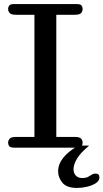

<svg xmlns="http://www.w3.org/2000/svg" viewBox="-20 -729 511 948"><path d="M50 0Q31 0 25.5 -7.5Q20 -15 20 -24Q20 -35 27.5 -44Q35 -53 60 -53H150V-656H60Q35 -656 27.5 -665Q20 -674 20 -685Q20 -694 25.5 -701.5Q31 -709 50 -709H358Q378 -709 383 -701.5Q388 -694 388 -685Q388 -674 381 -665Q374 -656 348 -656H258V-53H348Q374 -53 381 -44Q388 -35 388 -24Q388 -15 383 -7.5Q378 0 358 0ZM420 -10Q377 26 360 54.5Q343 83 343 107Q343 126 354.5 138Q366 150 385 150Q404 150 414.5 144.5Q425 139 433 133.5Q441 128 452 128Q471 128 471 147Q471 164 453 175.5Q435 187 409.5 193Q384 199 361 199Q309 199 288 173Q267 147 267 117Q267 47 367 -10Z"/></svg>

Font: Marmelad
Style: Regular
Weight: 400
Designer: Manvel Shmavonyan
Foundry: Cyreal
Version: Version 1.110; ttfautohint (v1.8.4.7-5d5b)